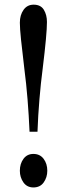

<svg xmlns="http://www.w3.org/2000/svg" viewBox="-20 -792 287 822"><path d="M106.5 -228Q103.5 -297.5 98 -366Q92.5 -434.5 84 -499.5Q75 -574 70 -622.2Q65 -670.5 65 -695Q65 -727.5 80.8 -749.8Q96.5 -772 124 -772Q154.5 -772 167.8 -750Q181 -728 181 -698Q181 -646.5 163 -500.5Q154.5 -435.5 148.8 -366.5Q143 -297.5 140.5 -228ZM123 10.5Q95.5 10.5 80.2 -11.2Q65 -33 65 -61Q65 -91 80.5 -112Q96 -133 123 -133Q151 -133 166.8 -112Q182.5 -91 182.5 -61Q182.5 -33 167.2 -11.2Q152 10.5 123 10.5Z"/></svg>

Font: Libre Caslon Condensed Medium
Style: Regular
Weight: 500
Designer: Pablo Impallari, Rodrigo Fuenzalida, Katja Schimmel, Ertekin Erdin
Foundry: Pablo Impallari, Rodrigo Fuenzalida
Version: Version 2.000; ttfautohint (v1.8.4.7-5d5b);gftools[0.9.33]